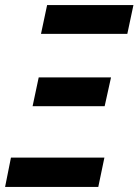

<svg xmlns="http://www.w3.org/2000/svg" viewBox="-28 -734 544 754"><path d="M133 -601 157 -714H496L472 -601ZM100 -317 124 -430H408L383 -317ZM-8 0 15 -115H382L358 0Z"/></svg>

Font: Noto Sans Condensed
Style: Bold Italic
Weight: 700
Width: 3
Italic angle: -12°
Designer: Monotype Design Team
Foundry: Monotype Imaging Inc.
Version: Version 2.013; ttfautohint (v1.8.4.7-5d5b)